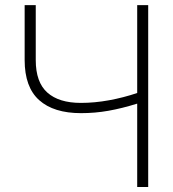

<svg xmlns="http://www.w3.org/2000/svg" viewBox="-20 -748 692 768"><path d="M78.6 -727.5H123V-507.8Q123 -418.9 169.4 -377.7Q215.8 -336.4 303.2 -336.4Q358.4 -336.4 416 -346.9Q473.6 -357.4 528.8 -376V-727.5H572.8V0H528.8V-333.5Q467.8 -314.5 413.8 -304.9Q359.9 -295.4 304.2 -295.4Q194.8 -295.4 136.7 -347.4Q78.6 -399.4 78.6 -507.8Z"/></svg>

Font: Inter Display Extra Light
Style: Regular
Weight: 200
Designer: Rasmus Andersson
Foundry: rsms
Version: Version 4.000;git-4fc901f